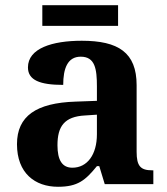

<svg xmlns="http://www.w3.org/2000/svg" viewBox="-20 -705 639 735"><path d="M142 -606H432V-685H142ZM202 10C278 10 307 -15 351 -69H360L381 0H567V-53H563C518 -53 503 -69 503 -124V-379C503 -504 433 -549 293 -549C180 -549 87 -520 87 -447C87 -398 133 -380 222 -380C222 -442 238 -488 289 -488C344 -488 351 -441 351 -374V-319L269 -316C119 -311 45 -261 45 -153C45 -42 114 10 202 10ZM257 -63C218 -63 200 -92 200 -149C200 -221 226 -259 306 -263L351 -266V-191C351 -113 314 -63 257 -63Z"/></svg>

Font: Noto Serif Test
Style: Bold
Weight: 700
Version: Version 1.000